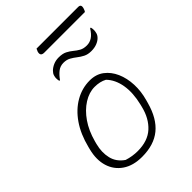

<svg xmlns="http://www.w3.org/2000/svg" viewBox="-255 -1018 1150 1150"><g transform="rotate(-45 320.5 -443.0)"><path d="M359 -536Q412 -536 449 -508Q486 -480 506.5 -433.5Q527 -387 529.5 -329.5Q532 -272 515 -212L510 -194Q482 -91 420.5 -40.5Q359 10 258 10Q183 10 134 -23.5Q85 -57 67.5 -114Q50 -171 68 -243L72 -259Q94 -347 136.5 -408.5Q179 -470 236.5 -503Q294 -536 359 -536ZM353 -488Q306 -488 260 -459Q214 -430 178.5 -378.5Q143 -327 124 -257L119 -238Q104 -180 116 -129.5Q128 -79 175 -47Q197 -40 219.5 -36.5Q242 -33 264 -33Q349 -33 399 -78.5Q449 -124 468 -202L472 -218Q492 -300 481 -365Q470 -430 431 -470Q398 -488 353 -488ZM496 -696Q521 -696 542 -710Q563 -724 582 -755H588Q591 -745 591 -730Q591 -721 587.5 -707.5Q584 -694 572 -682Q559 -669 538.5 -661Q518 -653 491 -653Q462 -653 441.5 -663.5Q421 -674 404 -687.5Q387 -701 368 -711.5Q349 -722 323 -722Q295 -722 274 -705.5Q253 -689 235 -663H229Q226 -674 226 -688Q226 -696 229.5 -708.5Q233 -721 245 -733Q259 -747 279.5 -756Q300 -765 325 -765Q358 -765 378.5 -754.5Q399 -744 415 -730.5Q431 -717 449.5 -706.5Q468 -696 496 -696ZM269 -896H622Q648 -896 638 -865Q636 -858 633.5 -853.5Q631 -849 629 -846H285Q252 -846 261 -878Q264 -887 269 -896Z"/></g></svg>

Font: Recursive Mn Csl St Lt
Style: Italic
Weight: 300
Italic angle: -15°
Monospace: yes
Version: Version 1.079;hotconv 1.0.112;makeotfexe 2.5.65598; ttfautoh